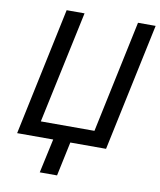

<svg xmlns="http://www.w3.org/2000/svg" viewBox="-97 -790 880 1057"><g transform="rotate(10 343.5 -261.5)"><path d="M198.2 190.9 239.7 0H38.1L189 -713.9H289.1L155.3 -86.4H455.1L587.9 -713.9H686.5L535.2 0H335.4L294.9 190.9Z"/></g></svg>

Font: Open Sans Medium
Style: Italic
Weight: 500
Italic angle: -12°
Designer: Monotype Design Team
Foundry: Monotype Imaging Inc.
Version: Version 3.000